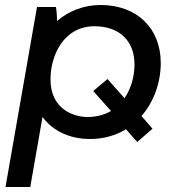

<svg xmlns="http://www.w3.org/2000/svg" viewBox="-20 -548 721 768"><path d="M529 20 590 -33 546 -84C596 -141 623 -219 623 -296C623 -434 529 -528 382 -528C317 -528 256 -505 208 -464C208 -486 206 -508 204 -520H128L2 200H101L150 -80C190 -26 256 8 341 8C396 8 444 -7 484 -31ZM330 -80C280 -80 182 -107 182 -231C182 -325 234 -443 358 -443C457 -443 518 -385 518 -290C518 -244 505 -195 478 -155L410 -232L353 -184L424 -104C398 -89 367 -80 330 -80Z"/></svg>

Font: Fixel Display Medium
Style: Italic
Weight: 500
Italic angle: -10°
Designer: AlfaBravo + MacPaw
Foundry: Kyrylo Tkachov, Marchela Mozhyna, Serhii Makarenko, Maria Weinstein, Zakhar Kryvoshyya
Version: Version 1.210;Glyphs 3.2 (3217)